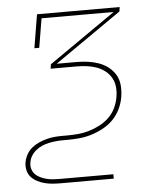

<svg xmlns="http://www.w3.org/2000/svg" viewBox="-53 -576 705 828"><g transform="rotate(-5 300.0 -162.5)"><path d="M174 205Q157 205 139.5 203.5Q122 202 105.5 197.5Q89 193 74 185Q59 177 48.5 165Q38 153 34 136Q30 119 33 102Q36 85 45 68.5Q54 52 68 40.5Q82 29 99 21.5Q116 14 133 9.5Q150 5 167 3.5Q184 2 201 2H221Q245 2 268.5 0Q292 -2 316 -9Q340 -16 362.5 -27.5Q385 -39 403.5 -56.5Q422 -74 433 -97Q444 -120 448 -144Q448 -144 448 -144Q448 -144 448 -144Q452 -166 450 -187.5Q448 -209 438 -227Q428 -245 411.5 -258Q395 -271 375.5 -278Q356 -285 334.5 -288Q313 -291 291 -291H176L179 -310L468 -511H156L135 -385H114L138 -530H496L493 -511L204 -310H291Q316 -310 340.5 -306.5Q365 -303 387 -295Q409 -287 427.5 -272.5Q446 -258 457.5 -238Q469 -218 471 -193.5Q473 -169 469 -144H459H469Q469 -144 469 -144Q469 -144 469 -144Q465 -118 453 -92.5Q441 -67 421.5 -47Q402 -27 377 -13.5Q352 0 326 8Q300 16 273.5 18.5Q247 21 221 21H201Q187 21 172 22.5Q157 24 142 27Q127 30 112.5 36Q98 42 85.5 52Q73 62 64.5 75.5Q56 89 54 104Q51 118 55 132Q59 146 68.5 155.5Q78 165 90.5 171Q103 177 117 180.5Q131 184 145.5 185Q160 186 174 186H406V205Z"/></g></svg>

Font: Iosevka Curly Slab ThEx
Style: Italic
Weight: 100
Width: 7
Italic angle: -9°
Monospace: yes
Designer: Belleve Invis
Foundry: Belleve Invis
Version: Version 11.1.0; ttfautohint (v1.8.3)